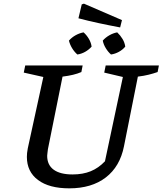

<svg xmlns="http://www.w3.org/2000/svg" viewBox="-20 -1019 889 1050"><path d="M359 11Q249 11 188 -34.5Q127 -80 127 -161Q127 -171 128 -182Q129 -193 132 -208L217 -598L110 -622L118 -661H432L425 -625Q404 -616 379 -610Q354 -604 322 -600L242 -203Q241 -191 239.5 -182.5Q238 -174 238 -167Q238 -117 273.5 -91Q309 -65 377 -65Q433 -65 476 -82.5Q519 -100 554 -137L652 -598L550 -622L558 -661H849L842 -625Q819 -617 793 -610.5Q767 -604 734 -600L658 -219Q636 -108 558.5 -48.5Q481 11 359 11ZM637 -869Q573 -881 517.5 -893Q462 -905 409 -919L427 -995L439 -999L647 -909ZM403 -721Q386 -736 374 -756Q362 -776 357 -797Q373 -815 394 -826.5Q415 -838 437 -842Q454 -827 466 -806.5Q478 -786 481 -764Q466 -747 445.5 -735.5Q425 -724 403 -721ZM587 -721Q571 -735 558.5 -755.5Q546 -776 542 -797Q557 -814 578 -826Q599 -838 621 -842Q638 -826 650 -806Q662 -786 665 -764Q651 -747 630 -735.5Q609 -724 587 -721Z"/></svg>

Font: Piazzolla Thin SemiBold
Style: Italic
Weight: 600
Italic angle: -11.3°
Version: Version 2.005